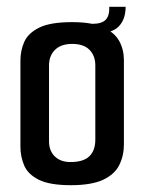

<svg xmlns="http://www.w3.org/2000/svg" viewBox="-20 -540 424 564"><path d="M188 4Q126 4 94 -12Q62 -28 51 -54Q40 -80 40 -109V-362Q40 -392 51.5 -417.5Q63 -443 95.5 -459Q128 -475 192 -475Q251 -475 284 -459.5Q317 -444 330.5 -419Q344 -394 344 -363V-116Q344 -83 330.5 -55.5Q317 -28 283 -12Q249 4 188 4ZM187 -64Q225 -64 242.5 -81Q260 -98 260 -130V-348Q260 -376 243 -393.5Q226 -411 192 -411Q159 -411 141.5 -393.5Q124 -376 124 -348V-125Q124 -97 141 -80.5Q158 -64 187 -64ZM255 -441 251 -470Q279 -470 290.5 -482Q302 -494 301 -520H349Q349 -483 328.5 -462Q308 -441 255 -441Z"/></svg>

Font: Smooch Sans Thin SemiBold
Style: Regular
Weight: 600
Version: Version 1.010